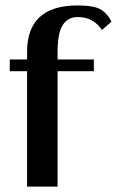

<svg xmlns="http://www.w3.org/2000/svg" viewBox="-20 -690 432 710"><path d="M80.1 0V-426.8H16.1V-470.2H80.1V-498Q80.1 -669.9 267.1 -669.9Q328.6 -669.9 355 -653.8Q379.9 -636.7 392.1 -609.9L356.9 -579.1Q325.7 -627 267.1 -627Q231 -627 211.9 -597.4Q192.9 -567.9 192.9 -498V-470.2H327.1V-426.8H192.9V0Z"/></svg>

Font: El Messiri SemiBold
Style: Regular
Weight: 600
Designer: Mohamed Gaber
Foundry: Kief Type Foundry
Version: Version 2.007;PS 002.007;hotconv 1.0.88;makeotf.lib2.5.64775